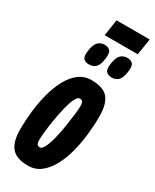

<svg xmlns="http://www.w3.org/2000/svg" viewBox="-229 -954 825 1022"><g transform="rotate(30 183.0 -443.0)"><path d="M140 10Q69 10 38.5 -25.5Q8 -61 8 -137Q8 -192 14.5 -250.5Q21 -309 35.5 -363Q50 -417 73.5 -460.5Q97 -504 130 -529Q163 -554 207 -554Q279 -554 309 -519Q339 -484 339 -407Q339 -352 332.5 -293.5Q326 -235 311.5 -181Q297 -127 273.5 -84Q250 -41 217 -15.5Q184 10 140 10ZM146 -106Q160 -106 172 -131.5Q184 -157 193.5 -195.5Q203 -234 209.5 -276Q216 -318 220 -352.5Q224 -387 224 -403Q224 -426 217.5 -432Q211 -438 201 -438Q188 -438 176 -413Q164 -388 154.5 -349Q145 -310 138 -268Q131 -226 127.5 -192Q124 -158 124 -142Q124 -119 130 -112.5Q136 -106 146 -106ZM291 -619Q270 -619 257.5 -631.5Q245 -644 251 -683Q257 -723 273.5 -737.5Q290 -752 313 -752Q335 -752 346.5 -739Q358 -726 352 -687Q346 -647 330 -633Q314 -619 291 -619ZM151 -619Q129 -619 117.5 -631.5Q106 -644 112 -683Q118 -722 134 -737Q150 -752 173 -752Q195 -752 207 -739Q219 -726 213 -687Q207 -647 191 -633Q175 -619 151 -619ZM147 -796 162 -896H366L350 -796Z"/></g></svg>

Font: Georama ExtraCondensed
Style: Bold Italic
Weight: 700
Width: 2
Italic angle: -9°
Designer: Jean-Baptiste Levee
Foundry: Production Type
Version: Version 1.000